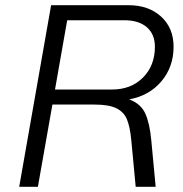

<svg xmlns="http://www.w3.org/2000/svg" viewBox="-20 -720 704 740"><path d="M478 -337Q523 -320 540 -282.5Q557 -245 563 -180L580 0H503L486 -180Q481 -232 469 -260.5Q457 -289 428 -303Q399 -317 344 -317H182L126 0H54L177 -700H475Q553 -700 601 -656Q649 -612 649 -540Q649 -462 602 -406.5Q555 -351 478 -337ZM577 -540Q577 -588 546 -615Q515 -642 459 -642H239L192 -375H412Q485 -375 531 -421Q577 -467 577 -540Z"/></svg>

Font: KoHo
Style: Italic
Weight: 400
Italic angle: -10°
Designer: Cadson Demak & Katatrad Team
Foundry: Cadson Demak Co.,Ltd.
Version: Version 1.000